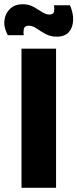

<svg xmlns="http://www.w3.org/2000/svg" viewBox="-33 -891 367 911"><path d="M69 0V-660H233V0ZM236 -717Q206 -717 182.5 -730Q159 -743 140.5 -756Q122 -769 103 -769Q83 -769 80 -753Q77 -737 80 -724H4Q-16 -761 -12 -794.5Q-8 -828 15 -849.5Q38 -871 74 -871Q104 -871 126 -858.5Q148 -846 166.5 -834Q185 -822 201 -822Q221 -822 223.5 -837Q226 -852 223 -866H299Q315 -830 314 -795.5Q313 -761 294 -739Q275 -717 236 -717Z"/></svg>

Font: Bricolage Grotesque ExtraBold
Style: Regular
Weight: 800
Designer: Mathieu Triay
Foundry: Atelier Triay
Version: Version 1.001;gftools[0.9.33.dev8+g029e19f]